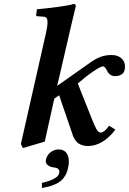

<svg xmlns="http://www.w3.org/2000/svg" viewBox="-20 -718 643 957"><path d="M333 -583 265.1 -290 418 -397.9Q454.6 -424.8 480.5 -434.3Q506.3 -443.8 537.1 -443.8Q565.4 -443.8 584.2 -428.2Q603 -412.6 603 -386.7Q603 -359.4 588.6 -348.9Q574.2 -338.4 554.7 -338.4Q539.6 -338.4 529.3 -345.9Q519 -353.5 514.9 -362.8Q510.7 -372.1 505.1 -379.6Q499.5 -387.2 493.2 -387.2Q481.9 -387.2 444.6 -361.8Q407.2 -336.4 367.7 -301.8L438 -125Q452.1 -89.4 461.4 -73.2Q470.7 -57.1 481 -57.1Q499.5 -57.1 523.9 -91.3L555.2 -71.8Q492.2 9.8 418 9.8Q401.4 9.8 388.4 5.1Q375.5 0.5 367.4 -5.9Q359.4 -12.2 352.8 -23.4Q346.2 -34.7 342.8 -43.7Q339.4 -52.7 335 -66.9L276.9 -236.8L275.4 -243.2L251.5 -227.5L248 -214.8L203.1 -12.2L94.2 20L84 0L210 -557.1Q216.8 -587.9 216.8 -606.9Q216.8 -622.6 211.7 -628.7Q206.5 -634.8 195.8 -634.8L165 -637.2Q160.2 -637.2 160.2 -642.1L164.1 -671.9Q201.7 -674.8 264.9 -683.1Q328.1 -691.4 346.2 -698.2Q357.9 -698.2 357.9 -688ZM272.9 26.9Q296.4 26.9 309.8 42.5Q323.2 58.1 323.2 87.9Q323.2 103.5 318.8 120.1Q314.9 140.6 305.7 156.2Q296.4 171.9 285.2 181.9Q273.9 191.9 257.3 199.5Q240.7 207 225.3 211.2Q210 215.3 189 219.2V193.8Q269.5 174.8 274.9 145Q275.9 142.1 275.9 138.2Q275.9 118.2 246.1 116.2Q231.4 114.7 219.7 106.2Q208 97.7 208 84Q208 80.1 209 78.1Q212.9 56.6 231 41.7Q249 26.9 272.9 26.9Z"/></svg>

Font: Linux Libertine G
Style: Bold Italic
Weight: 700
Italic angle: -11.5°
Designer: Philipp H. Poll
Foundry: Philipp H. Poll
Version: Version 4.1.0